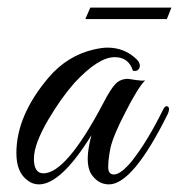

<svg xmlns="http://www.w3.org/2000/svg" viewBox="-20 -482 470 504"><path d="M279 -24Q297 -24 326 -59Q367 -111 407 -192Q413 -206 420 -202.5Q427 -199 421 -184Q329 2 266 2Q237 2 219 -26Q201 -56 220 -127Q140 2 82 2Q66 2 53 -8Q23 -29 23 -80Q23 -179 108 -279Q157 -336 226 -352Q248 -357 262 -357Q308 -357 340 -325Q350 -314 346 -304Q342 -294 329 -296Q318 -332 281 -332Q238 -332 175 -264Q140 -224 108 -170Q69 -104 69 -65.5Q69 -27 94 -27Q154 -27 251 -211Q270 -248 283 -261.5Q296 -275 316 -275Q318 -275 323.5 -274Q329 -273 336 -272Q343 -271 350 -270.5Q357 -270 361 -271Q342 -252 310 -189Q278 -128 270 -94Q264 -63 264 -43.5Q264 -24 279 -24ZM430 -462 418 -432H204L217 -462Z"/></svg>

Font: #9Slide05 Great Vibes
Style: Regular
Weight: 400
Designer: Robert E. Leuschke
Foundry: Robert E. Leuschke
Version: Version 1.001